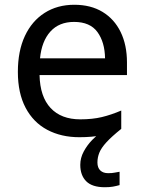

<svg xmlns="http://www.w3.org/2000/svg" viewBox="-20 -566 604 806"><path d="M389 116Q389 138 401 149.5Q413 161 434 161Q451 161 462.5 158.5Q474 156 482 155V211Q468 215 454 217.5Q440 220 420 220Q367 220 342 195Q317 170 317 126Q317 97 331.5 70Q346 43 367.5 21Q389 -1 409 -15L489 -25Q449 7 427 31Q405 55 397 75Q389 95 389 116ZM292 -546Q361 -546 410.5 -516Q460 -486 486.5 -431.5Q513 -377 513 -304V-251H146Q148 -160 192.5 -112.5Q237 -65 317 -65Q368 -65 407.5 -74.5Q447 -84 489 -102V-25Q448 -7 408 1.5Q368 10 313 10Q237 10 178.5 -21Q120 -52 87.5 -113.5Q55 -175 55 -264Q55 -352 84.5 -415Q114 -478 167.5 -512Q221 -546 292 -546ZM291 -474Q228 -474 191.5 -433.5Q155 -393 148 -321H421Q420 -389 389 -431.5Q358 -474 291 -474Z"/></svg>

Font: Noto Sans Vithkuqi
Style: Regular
Weight: 400
Version: Version 1.001